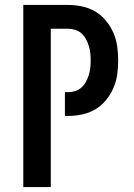

<svg xmlns="http://www.w3.org/2000/svg" viewBox="-20 -755 540 775"><path d="M185 0H74V-735H255Q283 -735 311.5 -729Q340 -723 364.5 -708.5Q389 -694 407.5 -671.5Q426 -649 437.5 -623Q449 -597 453 -568.5Q457 -540 457 -511Q457 -482 453 -453.5Q449 -425 437.5 -399Q426 -373 407.5 -350.5Q389 -328 364.5 -313.5Q340 -299 311.5 -293Q283 -287 255 -287H242V-383H255Q270 -383 284 -387.5Q298 -392 309 -402Q320 -412 327 -425Q334 -438 338.5 -452.5Q343 -467 344.5 -481.5Q346 -496 346 -511Q346 -526 344.5 -540.5Q343 -555 338.5 -569.5Q334 -584 327 -597Q320 -610 309 -620Q298 -630 284 -634.5Q270 -639 255 -639H185Z"/></svg>

Font: Moesevka
Style: Bold
Weight: 700
Monospace: yes
Designer: Belleve Invis
Foundry: Belleve Invis
Version: Version 32.5.0; ttfautohint (v1.8.4)